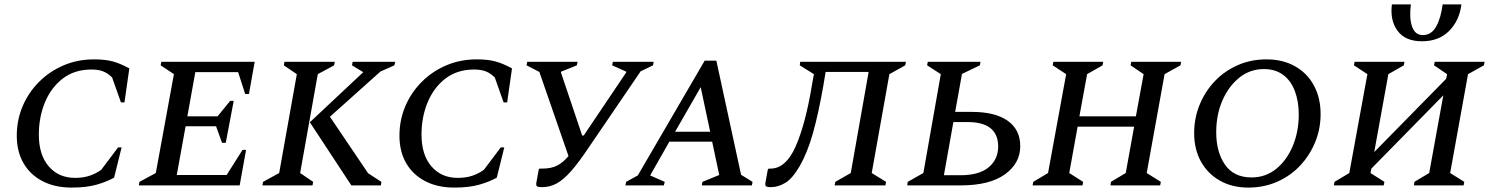

<svg xmlns="http://www.w3.org/2000/svg" viewBox="-20 -840 6750 870"><path d="M305 10Q228 10 172 -19.5Q116 -49 86 -101.5Q56 -154 56 -225Q56 -296 82.5 -358.5Q109 -421 157 -469Q205 -517 268.5 -544Q332 -571 406 -571Q457 -571 491.5 -561.5Q526 -552 566 -530L544 -376H528L488 -489Q469 -508 447.5 -516.5Q426 -525 395 -525Q318 -525 265 -484.5Q212 -444 184 -377Q156 -310 156 -230Q156 -138 201 -86Q246 -34 320 -34Q358 -34 387 -44Q416 -54 439 -71L515 -172H531L497 -35Q463 -16 417 -3Q371 10 305 10Z M609 0 612 -16 686 -56 768 -504 708 -544 711 -560H1134L1108 -414H1091L1059 -513H865L829 -313H966L1023 -383H1039L1003 -193H986L959 -268H821L781 -47H1007L1079 -161H1095L1066 0Z M1169 0 1172 -16 1245 -56 1325 -504 1266 -544 1269 -560H1497L1494 -544L1420 -504L1340 -56L1399 -16L1396 0ZM1572 0 1384 -286 1626 -513 1575 -544 1578 -560H1771L1767 -544L1704 -516L1475 -311L1648 -55L1708 -16L1706 0Z M2039 10Q1962 10 1906 -19.5Q1850 -49 1820 -101.5Q1790 -154 1790 -225Q1790 -296 1816.5 -358.5Q1843 -421 1891 -469Q1939 -517 2002.5 -544Q2066 -571 2140 -571Q2191 -571 2225.5 -561.5Q2260 -552 2300 -530L2278 -376H2262L2222 -489Q2203 -508 2181.5 -516.5Q2160 -525 2129 -525Q2052 -525 1999 -484.5Q1946 -444 1918 -377Q1890 -310 1890 -230Q1890 -138 1935 -86Q1980 -34 2054 -34Q2092 -34 2121 -44Q2150 -54 2173 -71L2249 -172H2265L2231 -35Q2197 -16 2151 -3Q2105 10 2039 10Z M2650 -175Q2604 -106 2569 -66Q2534 -26 2503 -9Q2472 8 2436 8Q2416 8 2412 3Q2408 -2 2411 -16L2421 -71L2424 -76H2437Q2478 -76 2505 -90Q2532 -104 2556 -133L2424 -514L2366 -544L2369 -560H2597L2594 -544L2522 -515V-511L2618 -226H2625L2817 -511L2818 -515L2754 -544L2757 -560H2942L2939 -544L2883 -517Z M2814 0 2817 -16 2870 -45 3173 -565H3226L3338 -48L3390 -16L3387 0H3160L3163 -16L3239 -47L3207 -198H3013L2926 -45L2992 -16L2988 0ZM3039 -243H3198L3155 -445Z M3762 0 3765 -16 3835 -56 3916 -514H3721L3711 -453Q3688 -322 3663 -234.5Q3638 -147 3604 -88Q3571 -31 3538.5 -11.5Q3506 8 3474 8Q3454 8 3450 3Q3446 -2 3449 -16L3459 -71L3463 -76H3471Q3541 -76 3585.5 -177Q3630 -278 3659 -454L3668 -504L3604 -544L3606 -560H4085L4082 -544L4010 -504L3930 -56L3995 -16L3992 0Z M4184 -560H4423L4420 -544L4339 -505L4308 -333H4383Q4490 -333 4546.5 -292.5Q4603 -252 4603 -178Q4603 -100 4533.5 -50Q4464 0 4334 0H4091L4093 -16L4164 -56L4243 -504L4181 -544ZM4257 -46H4332Q4417 -46 4460 -82Q4503 -118 4503 -177Q4502 -287 4364 -287H4300Z M4659 0 4662 -16 4729 -56 4811 -504 4750 -544 4753 -560H4979L4976 -544L4906 -504L4871 -313H5127L5162 -504L5103 -544L5106 -560H5332L5329 -544L5257 -504L5176 -56L5240 -16L5237 0H5012L5014 -16L5081 -56L5119 -266H4863L4825 -56L4888 -16L4885 0Z M5636 10Q5563 10 5507.5 -21.5Q5452 -53 5421.5 -108.5Q5391 -164 5391 -237Q5391 -304 5415.5 -364.5Q5440 -425 5484 -471.5Q5528 -518 5588 -544.5Q5648 -571 5719 -571Q5793 -571 5848.5 -539.5Q5904 -508 5934 -452Q5964 -396 5964 -323Q5964 -257 5940 -197.5Q5916 -138 5872.5 -91Q5829 -44 5768.5 -17Q5708 10 5636 10ZM5651 -36Q5715 -36 5763 -75Q5811 -114 5838 -179Q5865 -244 5865 -321Q5865 -380 5847.5 -427Q5830 -474 5794.5 -500.5Q5759 -527 5707 -527Q5644 -527 5595.5 -488Q5547 -449 5519 -384.5Q5491 -320 5491 -241Q5491 -151 5531 -93.5Q5571 -36 5651 -36Z M6024 0 6027 -16 6094 -56 6176 -504 6115 -544 6118 -560H6344L6341 -544L6271 -504L6207 -151L6533 -483L6537 -504L6478 -544L6481 -560H6707L6704 -544L6632 -504L6551 -56L6615 -16L6612 0H6387L6389 -16L6456 -56L6520 -408L6194 -76L6190 -56L6253 -16L6250 0ZM6287 -820H6373Q6365 -758 6378.5 -719.5Q6392 -681 6427 -681Q6466 -681 6487.5 -719.5Q6509 -758 6517 -820H6602Q6593 -747 6546.5 -700Q6500 -653 6423 -653Q6348 -653 6313 -700Q6278 -747 6287 -820Z"/></svg>

Font: Spectral SC Medium
Style: Italic
Weight: 500
Italic angle: -10°
Designer: Jean-Baptiste Levee
Foundry: Production Type
Version: Version 2.001